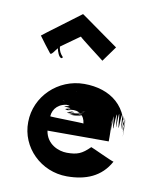

<svg xmlns="http://www.w3.org/2000/svg" viewBox="-81 -833 703 843"><g transform="rotate(10 270.5 -411.0)"><path d="M118 -590C118 -590 231 -671 229 -669C227 -667 341 -581 340 -581L389 -649C388 -649 221 -769 221 -768C221 -767 54 -644 55 -643C55 -642 108 -572 109 -572C114 -570 118 -576 121 -579C127 -586 130 -592 138 -601C140 -590 149 -561 161 -561C164 -561 168 -565 165 -568C156 -577 146 -593 146 -610C146 -612 145 -613 144 -614C136 -619 120 -594 118 -590ZM429 -237V-259C428 -397 427 -259 427 -268C427 -406 427 -270 427 -278C427 -416 429 -279 430 -287C431 -425 434 -288 439 -297C444 -436 447 -298 450 -304C453 -440 457 -299 462 -303C467 -437 471 -296 473 -300C475 -434 477 -292 479 -295C481 -427 482 -284 483 -288C484 -421 485 -278 485 -282C485 -415 486 -273 486 -275C486 -407 486 -267 486 -267C486 -402 397 -467 280 -467C163 -467 67 -374 66 -260C64 -146 159 -54 274 -54C358 -54 426 -81 465 -153C460 -152 361 -199 358 -199C323 -164 302 -156 256 -156C220 -156 165 -177 156 -237ZM157 -301C159 -336 186 -364 232 -364C280 -364 201 -363 250 -363C292 -363 211 -363 259 -363C301 -363 219 -364 270 -365C314 -366 232 -366 280 -367C321 -368 240 -369 288 -372C330 -375 246 -377 292 -380C331 -382 247 -383 293 -385C332 -387 247 -389 292 -393C331 -397 246 -400 291 -402C330 -404 244 -405 289 -408C327 -411 240 -414 283 -418C319 -422 232 -424 275 -426C311 -428 221 -429 261 -430C294 -431 245 -430 245 -430C280 -429 190 -427 230 -422C263 -417 175 -412 219 -408C257 -404 171 -401 216 -397C255 -393 170 -390 216 -386C255 -382 170 -375 217 -375C254 -375 168 -378 212 -378C251 -378 163 -378 209 -378C246 -378 161 -377 205 -376C243 -375 158 -374 204 -373C243 -373 158 -372 205 -372C244 -372 162 -370 208 -370C247 -370 163 -369 209 -369C250 -368 167 -368 214 -367C254 -367 171 -365 219 -365C259 -365 174 -365 220 -365C259 -364 175 -363 221 -363C261 -359 178 -356 226 -353C267 -350 184 -345 233 -340C275 -335 194 -332 241 -330C282 -328 198 -327 246 -326C287 -325 204 -323 252 -323C293 -323 210 -323 258 -323H264C305 -323 222 -323 269 -323C310 -323 226 -324 273 -324C313 -324 230 -325 277 -325C318 -325 234 -326 281 -326C322 -326 239 -327 286 -327C327 -328 244 -329 292 -331C333 -333 250 -338 297 -338C336 -338 253 -341 299 -341C339 -341 254 -343 300 -344C339 -345 253 -346 298 -347C336 -348 250 -348 295 -348C333 -348 247 -346 292 -346C331 -346 244 -343 290 -343C328 -343 242 -339 286 -338C323 -337 237 -336 282 -336C320 -336 234 -335 279 -335C317 -335 230 -334 275 -334C313 -334 227 -333 271 -333C309 -333 223 -332 267 -332C305 -332 219 -332 263 -332H259C296 -332 210 -332 254 -332C292 -332 205 -332 250 -333C288 -334 202 -335 247 -336C285 -337 198 -340 241 -345C277 -350 302 -332 306 -295C305 -297 158 -299 157 -301Z"/></g></svg>

Font: Hussar Wojna
Style: 3
Weight: 400
Designer: Robert Jablonski
Foundry: Cannot Into Space Fonts
Version: Version 1.01